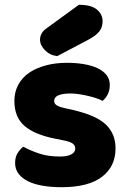

<svg xmlns="http://www.w3.org/2000/svg" viewBox="-20 -764 532 801"><path d="M462 -145Q462 -69 405 -26Q348 17 237 17Q195 17 159 11Q123 5 97.5 -7.5Q72 -20 57.5 -39Q43 -58 43 -84Q43 -108 53 -124.5Q63 -141 77 -152Q106 -136 143.5 -123.5Q181 -111 230 -111Q261 -111 277.5 -120Q294 -129 294 -144Q294 -158 282 -166Q270 -174 242 -179L212 -185Q125 -202 82.5 -238.5Q40 -275 40 -343Q40 -380 56 -410Q72 -440 101 -460Q130 -480 170.5 -491Q211 -502 260 -502Q297 -502 329.5 -496.5Q362 -491 386 -480Q410 -469 424 -451.5Q438 -434 438 -410Q438 -387 429.5 -370.5Q421 -354 408 -343Q400 -348 384 -353.5Q368 -359 349 -363.5Q330 -368 310.5 -371Q291 -374 275 -374Q242 -374 224 -366.5Q206 -359 206 -343Q206 -332 216 -325Q226 -318 254 -312L285 -305Q381 -283 421.5 -244.5Q462 -206 462 -145ZM309 -744Q361 -744 384.5 -724Q408 -704 408 -676Q408 -650 394 -632.5Q380 -615 348 -598L219 -530Q189 -533 168 -554Q147 -575 147 -599Q147 -611 153 -623Q159 -635 173 -645Z"/></svg>

Font: BALOOCHETTANREGULAR
Style: Book
Weight: 400
Designer: Maithili Shingre and Ek Type
Foundry: Ek Type
Version: Version 1.100;PS 1.000;hotconv 1.0.88;makeotf.lib2.5.647800;